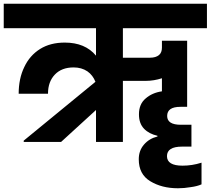

<svg xmlns="http://www.w3.org/2000/svg" viewBox="-37 -760 1128 1028"><path d="M1071 -609C1071 -609 1071 -740 1071 -740C1071 -740 -17 -740 -17 -740C-17 -740 -17 -609 -17 -609C-17 -609 477 -609 477 -609C477 -609 477 -462 477 -462C477 -462 477 -462 477 -462C438 -509 382 -532 310 -532C310 -532 310 -532 310 -532C259 -532 215 -521 178 -498C141 -475 112 -442 93 -401C73 -360 63 -312 63 -258C63 -258 220 -258 220 -258C220 -258 220 -258 220 -258C220 -301 232 -335 257 -361C281 -386 314 -399 357 -399C357 -399 357 -399 357 -399C386 -399 410 -392 431 -378C451 -364 465 -345 474 -322C474 -322 90 -7 90 -7C90 -7 90 0 90 0C90 0 290 0 290 0C290 0 477 -171 477 -171C477 -171 477 0 477 0C477 0 621 0 621 0C621 0 621 -327 621 -327C621 -327 743 -327 743 -327C743 -327 743 -327 743 -327C773 -327 802 -332 830 -341C830 -341 830 -271 830 -271C830 -271 830 -271 830 -271C795 -266 766 -253 743 -233C719 -213 707 -185 707 -148C707 -148 707 -148 707 -148C707 -115 716 -90 734 -71C752 -52 776 -40 806 -33C806 -33 806 -29 806 -29C806 -29 806 -29 806 -29C777 -22 753 -8 734 14C715 36 706 62 706 93C706 93 706 93 706 93C706 146 726 185 767 210C808 235 857 248 916 248C916 248 916 248 916 248C938 248 961 246 984 242C1007 239 1027 234 1042 227C1042 227 1042 111 1042 111C1042 111 1042 111 1042 111C1008 122 974 127 940 127C940 127 940 127 940 127C885 127 857 110 857 76C857 76 857 76 857 76C857 42 884 25 938 25C938 25 988 25 988 25C988 25 988 -92 988 -92C988 -92 931 -92 931 -92C931 -92 931 -92 931 -92C882 -92 858 -108 858 -139C858 -139 858 -139 858 -139C858 -172 882 -188 929 -188C929 -188 965 -188 965 -188C965 -188 965 -542 965 -542C965 -542 830 -542 830 -542C830 -542 830 -505 830 -505C830 -505 830 -505 830 -505C830 -488 825 -474 814 -465C803 -456 787 -451 766 -451C766 -451 621 -451 621 -451C621 -451 621 -609 621 -609C621 -609 1071 -609 1071 -609Z"/></svg>

Font: Girnar Poppins
Style: Bold
Weight: 500
Designer: Ninad Kale (Devanagari), Jonny Pinhorn (Latin)
Foundry: Indian Type Foundry
Version: ""